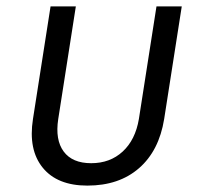

<svg xmlns="http://www.w3.org/2000/svg" viewBox="-20 -570 640 600"><path d="M253 10Q159 10 113.5 -46Q68 -102 83 -198L138 -550H217L162 -198Q152 -133 179 -96.5Q206 -60 265 -60Q324 -60 363.5 -96.5Q403 -133 414 -198L469 -550H548L493 -198Q477 -99 414.5 -44.5Q352 10 253 10Z"/></svg>

Font: JetBrains Mono NL Light
Style: Italic
Weight: 300
Italic angle: -9°
Designer: Philipp Nurullin, Konstantin Bulenkov
Foundry: JetBrains
Version: Version 2.304; ttfautohint (v1.8.4.7-5d5b)